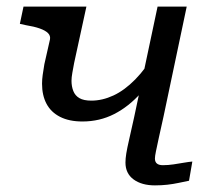

<svg xmlns="http://www.w3.org/2000/svg" viewBox="-20 -557 648 580"><path d="M204 -367Q201 -351 198.5 -337Q196 -323 196 -313Q196 -296 201.5 -282Q207 -268 220 -260.5Q233 -253 256 -253Q289 -253 322.5 -268.5Q356 -284 388.5 -317Q421 -350 450 -400L474 -375Q443 -318 406 -276.5Q369 -235 325 -212.5Q281 -190 229 -190Q189 -190 161.5 -204Q134 -218 120.5 -243.5Q107 -269 107 -304Q107 -317 109 -331Q111 -345 114 -363L131 -438Q133 -449 125 -457Q117 -465 100 -471Q83 -477 58 -481L40 -485L51 -537H241ZM448 -78Q448 -68 454 -63Q460 -58 472 -58Q488 -58 504.5 -60.5Q521 -63 535.5 -65.5Q550 -68 561 -69L551 -11Q536 -8 519.5 -4.5Q503 -1 485.5 1Q468 3 448 3Q408 3 383.5 -15Q359 -33 359 -66Q359 -78 361.5 -93.5Q364 -109 370 -135Q376 -161 385 -202L456 -537H544L474 -205Q465 -165 459.5 -139.5Q454 -114 451 -99.5Q448 -85 448 -78Z"/></svg>

Font: Roboto Serif
Style: Italic
Weight: 400
Italic angle: -10°
Designer: Greg Gazdowicz
Foundry: Commercial Type
Version: Version 1.008